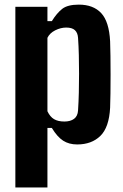

<svg xmlns="http://www.w3.org/2000/svg" viewBox="-20 -630 546 850"><path d="M48 200V-600H190V-536.5H209.5Q231.5 -572 255.5 -590.8Q279.5 -609.5 329 -609.5Q393 -609.5 428 -572Q463 -534.5 467.5 -447Q468.5 -421.5 469 -382Q469.5 -342.5 469.5 -299Q469.5 -255.5 469 -216.5Q468.5 -177.5 467.5 -153Q463 -66 424.2 -28.2Q385.5 9.5 321.5 9.5Q285.5 9.5 259.5 -7.2Q233.5 -24 209.5 -63.5H190V200ZM265 -92Q292 -92 308 -104Q324 -116 325.5 -141Q328 -179 329 -220.2Q330 -261.5 330 -303.8Q330 -346 329 -386.2Q328 -426.5 325.5 -462.5Q324 -485 311.5 -496.5Q299 -508 273 -508Q249 -508 224.5 -495.8Q200 -483.5 190 -462.5V-137.5Q201.5 -113 219.2 -102.5Q237 -92 265 -92Z"/></svg>

Font: Big Shoulders Thin ExtraBold
Style: Regular
Weight: 800
Version: Version 2.002